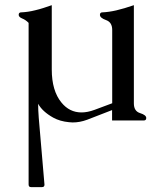

<svg xmlns="http://www.w3.org/2000/svg" viewBox="-20 -475 624 757"><path d="M422.4 -356.9Q422.4 -387.2 398.2 -395.8Q374 -404.3 374 -416.5Q374 -426.3 383.8 -426.3Q408.2 -427.2 438.5 -434.1Q469.7 -441.4 507.8 -454.6V-67.4Q507.8 -36.6 532.2 -29.1Q556.6 -21.5 556.6 -9.8Q556.6 0 546.9 0H421.9V-41L323.7 -2.9Q294.9 7.8 266.6 7.8Q259.3 7.8 252 6.8Q216.3 3.4 189.9 -11.2Q147 -35.2 130.4 -65.9Q130.4 -40 132.8 -10.3L155.3 252.4V253.4Q155.3 262.7 145.5 262.7H102.1Q92.8 262.7 92.8 252.4V-384.8Q81.5 -396.5 67.6 -402.1Q53.7 -407.7 53.7 -416.5Q53.7 -426.3 63.5 -426.3Q89.8 -427.2 119.1 -434.6Q135.7 -438.5 151.4 -443.6Q167 -448.7 184.1 -454.6V-201.2Q184.1 -117.2 222.2 -70.8Q253.9 -31.7 301.3 -31.7Q325.2 -31.7 353 -42L422.4 -67.9Z"/></svg>

Font: Caudex
Style: Regular
Weight: 400
Version: Version 1.01